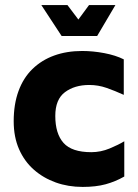

<svg xmlns="http://www.w3.org/2000/svg" viewBox="-20 -723 544 757"><path d="M306 14Q249 14 200 -3.5Q151 -21 113.5 -54Q76 -87 55 -135Q34 -183 34 -245Q34 -312 53 -364Q72 -416 108 -451Q144 -486 193.5 -504Q243 -522 304 -522Q347 -522 391.5 -513.5Q436 -505 468 -489V-349Q433 -365 400 -376.5Q367 -388 332 -388Q274 -388 236 -359.5Q198 -331 198 -266Q198 -196 230.5 -159.5Q263 -123 340 -123Q377 -123 412 -137.5Q447 -152 470 -166V-27Q435 -7 396.5 3.5Q358 14 306 14ZM223 -581 143 -703H246L289 -646L331 -703H435L363 -581Z"/></svg>

Font: Maven Pro ExtraBold
Style: Regular
Weight: 800
Designer: Joe Prince
Foundry: Joe Prince
Version: Version 2.100